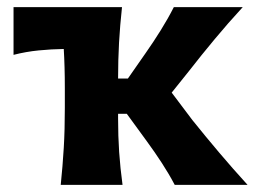

<svg xmlns="http://www.w3.org/2000/svg" viewBox="-20 -519 716 539"><path d="M150.5 0Q156 -53.5 159 -103.8Q162 -154 162 -216V-272Q162 -303.5 161.2 -330.2Q160.5 -357 159 -381.5Q124.5 -381 88.8 -377.5Q53 -374 18 -365V-499H322.5Q317 -448.5 314.2 -399.8Q311.5 -351 311.5 -298.5H339L388.5 -369.5Q411 -401.5 431.2 -434Q451.5 -466.5 468 -499H661.5Q620 -454 582.8 -409.2Q545.5 -364.5 510.5 -319.5L462 -259L520 -182Q556.5 -136.5 595 -91Q633.5 -45.5 675 0H470.5Q454.5 -30.5 434.5 -61.2Q414.5 -92 392.5 -122L336 -199.5H311.5V-187Q311.5 -136.5 314.5 -92.2Q317.5 -48 324 0Z"/></svg>

Font: Commissioner Flair
Style: Bold
Weight: 700
Designer: Kostas Bartsokas
Foundry: Kostas Bartsokas
Version: Version 1.000; ttfautohint (v1.8.3)